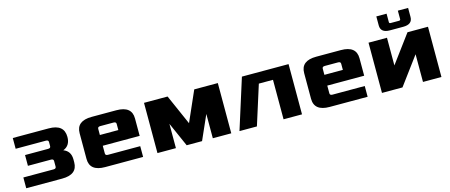

<svg xmlns="http://www.w3.org/2000/svg" viewBox="-46 -1259 4241 1809"><g transform="rotate(-15 2075.0 -355.0)"><path d="M40 0V-105H335Q360 -105 360 -125V-180Q360 -200 335 -200H110V-305H335Q360 -305 360 -325V-365Q360 -385 335 -385H40V-490H390Q540 -490 540 -367Q540 -282 470 -255Q540 -229 540 -147V-120Q540 0 390 0Z M660 -120V-370Q660 -490 810 -490H1050Q1200 -490 1200 -370V-200H840V-125Q840 -105 865 -105H1180V0H810Q660 0 660 -120ZM840 -305H1020V-365Q1020 -385 995 -385H865Q840 -385 840 -365Z M1320 0V-490H1550L1680 -195L1810 -490H2040V0H1860V-237L1755 0H1605L1500 -237V0Z M2120 0 2275 -490H2730V0H2550V-385H2412L2290 0Z M2850 -120V-370Q2850 -490 3000 -490H3240Q3390 -490 3390 -370V-200H3030V-125Q3030 -105 3055 -105H3370V0H3000Q2850 0 2850 -120ZM3030 -305H3210V-365Q3210 -385 3185 -385H3055Q3030 -385 3030 -365Z M3510 0V-490H3690V-220L3890 -490H4090V0H3910V-270L3710 0ZM3645 -622V-710H3745V-627Q3745 -615 3760 -615H3840Q3855 -615 3855 -627V-710H3955V-622Q3955 -550 3865 -550H3735Q3645 -550 3645 -622Z"/></g></svg>

Font: Xolonium
Style: Bold
Weight: 700
Designer: Severin Meyer
Version: Version 4.2